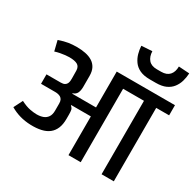

<svg xmlns="http://www.w3.org/2000/svg" viewBox="-231 -1411 1707 1673"><g transform="rotate(30 622.0 -575.0)"><path d="M658 0V-390H461L460 -385Q478 -371 481.5 -354Q485 -337 485 -310V-265Q485 -210 469 -171Q453 -132 422 -107.5Q391 -83 344.5 -72.5Q298 -62 239 -64Q180 -66 129.5 -80.5Q79 -95 33 -122L78 -211Q131 -184 171 -176.5Q211 -169 239 -169Q276 -169 303.5 -179.5Q331 -190 347 -214Q363 -238 363 -277V-349Q363 -372 356 -385.5Q349 -399 337.5 -406Q326 -413 312 -416Q298 -419 283 -419H140V-514H283Q309 -514 323 -522.5Q337 -531 342.5 -544Q348 -557 349 -570Q350 -583 350 -593L349 -672Q348 -712 321 -727.5Q294 -743 238 -743Q222 -743 198.5 -740.5Q175 -738 149 -733Q123 -728 99 -720L74 -822Q129 -841 168 -847Q207 -853 251 -853Q298 -853 338 -845Q378 -837 408 -818.5Q438 -800 455 -768.5Q472 -737 472 -689V-580Q472 -543 460.5 -518.5Q449 -494 419 -485V-480H658V-841H1244V-739H1114V0H991V-739H781V0ZM1213 -1143Q1211 -1102 1200 -1063.5Q1189 -1025 1165 -993.5Q1141 -962 1101.5 -944Q1062 -926 1002 -926H942Q880 -926 840 -945Q800 -964 777 -996.5Q754 -1029 743.5 -1067Q733 -1105 731 -1143L838 -1150Q840 -1096 867.5 -1064.5Q895 -1033 950 -1033H994Q1049 -1033 1077 -1064Q1105 -1095 1105 -1150Z"/></g></svg>

Font: Matangi
Style: Bold
Weight: 700
Designer: Prashant Pant
Foundry: The Graphic Ant
Version: Version 3.002